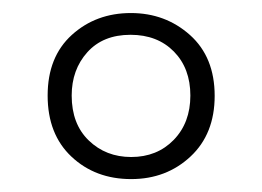

<svg xmlns="http://www.w3.org/2000/svg" viewBox="-20 -743 400 293"><path d="M180.2 -469.7Q125.5 -469.7 89.1 -503.9Q52.7 -538.1 52.7 -597.2Q52.7 -656.2 89.6 -689.7Q126.5 -723.1 179.7 -723.1Q232.4 -723.1 270 -689.5Q307.6 -655.8 307.6 -596.7Q307.6 -538.6 270.8 -504.2Q233.9 -469.7 180.2 -469.7ZM180.2 -503.4Q219.7 -503.4 245.1 -529.5Q270.5 -555.7 270.5 -597.2Q270.5 -638.7 245.4 -664.3Q220.2 -689.9 179.2 -689.9Q137.2 -689.9 113.3 -663.3Q89.4 -636.7 89.4 -597.2Q89.4 -553.7 115.5 -528.6Q141.6 -503.4 180.2 -503.4Z"/></svg>

Font: Open Sans Condensed Light
Style: Italic
Weight: 300
Width: 3
Italic angle: -12°
Designer: Monotype Design Team
Foundry: Monotype Imaging Inc.
Version: Version 3.000; ttfautohint (v1.8.4)